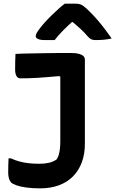

<svg xmlns="http://www.w3.org/2000/svg" viewBox="-20 -834 640 1054"><path d="M373 -543Q397 -543 413.5 -538.5Q430 -534 438 -526Q446 -518 446 -506Q446 -456 446 -410Q446 -364 446 -320.5Q446 -277 446 -233Q446 -189 446 -142.5Q446 -96 446 -45Q446 12 429 57.5Q412 103 380 135Q348 167 302.5 183.5Q257 200 201 200Q158 200 125 195.5Q92 191 71 183.5Q50 176 41 168Q33 159 29 145Q25 131 25 114Q25 94 25.5 74Q26 54 27 35H39Q63 46 87 52.5Q111 59 138 62Q165 65 197 65Q225 65 249 59.5Q273 54 291 41Q299 29 303 14.5Q307 0 309 -18Q311 -36 311 -58Q311 -109 311 -152Q311 -195 311 -236Q311 -277 311 -320Q311 -363 311 -414L302 -416Q267 -413 237.5 -410.5Q208 -408 182.5 -406.5Q157 -405 134 -404.5Q111 -404 91 -404Q78 -404 70.5 -416.5Q63 -429 63 -453Q63 -476 63.5 -497Q64 -518 65 -538Q101 -540 140.5 -540.5Q180 -541 219.5 -542Q259 -543 298.5 -543Q338 -543 373 -543ZM336 -814Q351 -814 364.5 -814Q378 -814 395 -814Q411 -814 423 -809.5Q435 -805 455 -787Q467 -776 484.5 -758Q502 -740 521 -717.5Q540 -695 558.5 -670.5Q577 -646 593 -623Q572 -618 550.5 -616Q529 -614 505 -614Q489 -614 480 -618.5Q471 -623 459 -637Q447 -652 423 -674.5Q399 -697 357 -731L410 -713H346L397 -733Q353 -694 325.5 -666Q298 -638 280 -614H228Q211 -614 199.5 -616.5Q188 -619 182 -624Q176 -629 176 -634Q176 -641 180 -650Q184 -659 197 -676Q208 -691 225.5 -710.5Q243 -730 263.5 -750Q284 -770 303 -787Q322 -804 336 -814Z"/></svg>

Font: Rec Mono Semicasual
Style: Bold
Weight: 700
Version: Version 1.085; ttfautohint (v1.8.4.7-5d5b)